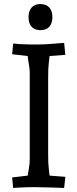

<svg xmlns="http://www.w3.org/2000/svg" viewBox="-20 -925 383 949"><path d="M127 -137V-568Q127 -583 122.5 -608.5Q118 -634 117 -648L40 -657L45 -710L77 -707Q115 -705 159 -705Q203 -705 244 -709L297 -713L303 -654L225 -648L221 -612Q218 -591 218 -538V-167Q218 -114 221 -93L225 -57L303 -51L297 4L244 2Q182 0 148.5 0Q115 0 77 2L45 4L40 -48L117 -57Q118 -66 122.5 -91.5Q127 -117 127 -137ZM121 -840Q121 -870 136 -887.5Q151 -905 179.5 -905Q208 -905 223.5 -888Q239 -871 239 -840.5Q239 -810 224 -793Q209 -776 180 -776Q151 -776 136 -793Q121 -810 121 -840Z"/></svg>

Font: Andada
Style: Regular
Weight: 400
Designer: Carolina Giovagnoli
Foundry: Carolina Giovagnoli
Version: Version 1.002